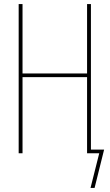

<svg xmlns="http://www.w3.org/2000/svg" viewBox="-20 -755 540 946"><path d="M446 171H426L469 0H409V-375H91V0H72V-735H91V-393H409V-735H428V-18H493Z"/></svg>

Font: Iosevka Thin
Style: Regular
Weight: 100
Monospace: yes
Designer: Belleve Invis
Foundry: Belleve Invis
Version: Version 32.5.0; ttfautohint (v1.8.4)